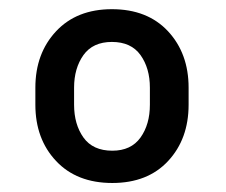

<svg xmlns="http://www.w3.org/2000/svg" viewBox="-20 -741 498 424"><path d="M58.1 -509.8V-547.4Q58.1 -623 103.8 -671.9Q149.4 -720.7 227.1 -720.7Q305.7 -720.7 351.1 -671.9Q396.5 -623 396.5 -547.4V-509.8Q396.5 -434.1 351.3 -385.5Q306.2 -336.9 228 -336.9Q149.4 -336.9 103.8 -385.5Q58.1 -434.1 58.1 -509.8ZM143.6 -547.4V-509.8Q143.6 -466.3 164.3 -437.3Q185.1 -408.2 228 -408.2Q269.5 -408.2 290.3 -437.3Q311 -466.3 311 -509.8V-547.4Q311 -590.3 290.3 -619.4Q269.5 -648.4 227.1 -648.4Q185.1 -648.4 164.3 -619.4Q143.6 -590.3 143.6 -547.4Z"/></svg>

Font: RobotoDEMO
Style: Regular
Weight: 400
Designer: Christian Robertson
Foundry: Google
Version: Version 2.136